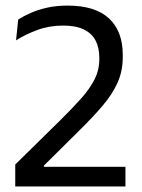

<svg xmlns="http://www.w3.org/2000/svg" viewBox="-20 -670 510 690"><path d="M34.8 0V-78.8L194.4 -235.7Q239.5 -280.1 271.2 -315.6Q302.9 -351.1 319.9 -385Q336.9 -418.9 336.9 -457.3V-462.6Q336.9 -499.2 323.1 -525Q309.2 -550.8 280.6 -564.4Q251.9 -578.1 206.8 -578.1Q156.9 -578.1 113.9 -562.1Q70.9 -546.1 37.7 -525L45.4 -599.9Q64.5 -612.1 90.6 -623.6Q116.6 -635.1 149.7 -642.5Q182.7 -649.9 223 -649.9Q322.1 -649.9 371.7 -603.8Q421.2 -557.8 421.2 -472.4V-465.5Q421.2 -415.2 403 -374.1Q384.9 -332.9 350.5 -292.2Q316.2 -251.5 267.3 -203.3L137.7 -74.8V-55.4L103.7 -70.6H430.8V0Z"/></svg>

Font: Anek Gurmukhi Medium
Style: Regular
Weight: 500
Designer: Sarang Kulkarni (Gurmukhi), Yesha Goshar (Latin)
Foundry: Ek Type
Version: Version 1.003